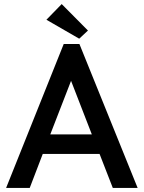

<svg xmlns="http://www.w3.org/2000/svg" viewBox="-20 -923 706 943"><path d="M293 -707H370L656 0H534L469 -167H190L126 0H10ZM227 -263H431L329 -526ZM412 -773 369 -733 208 -826 283 -903Z"/></svg>

Font: Tilda Sans Semibold
Style: Regular
Weight: 600
Designer: ParaType Ltd
Foundry: ParaType Ltd
Version: Version 1.009